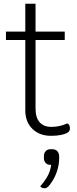

<svg xmlns="http://www.w3.org/2000/svg" viewBox="-20 -720 414 1032"><path d="M356 -31Q356 -14 342 -6Q311 10 254 10Q192 10 154 -27.5Q116 -65 116 -126V-505H12V-550H116V-700H171V-550H328V-505H171V-137Q171 -88 193 -63Q215 -38 256 -38Q302 -38 342 -57Q356 -49 356 -31ZM298 122V131Q298 162 288 195Q278 228 261 254Q247 276 238 284Q229 292 219 292Q206 292 196 282Q222 252 236.5 225Q251 198 255 166H251Q235 166 225.5 156Q216 146 216 129V119Q216 103 225.5 92.5Q235 82 251 82H261Q278 82 288 92.5Q298 103 298 122Z"/></svg>

Font: Krub Light
Style: Regular
Weight: 300
Designer: Ekaluck Peanpanawate
Foundry: Cadson Demak Co.,Ltd.
Version: Version 1.000; ttfautohint (v1.6)